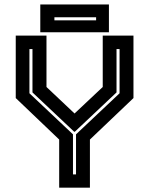

<svg xmlns="http://www.w3.org/2000/svg" viewBox="-20 -864 687 884"><path d="M252.5 0V-221.5L52.5 -412.5V-700H194V-463.5L328 -337H318.5L453 -463.5V-700H594.5V-412.5L394 -221.5V0ZM316 -61H330V-245.5L530.5 -434.5V-638H516.5V-438.5L324.5 -257.5H321.5L129.5 -438.5V-638H115.5V-434.5L316 -245.5ZM165.5 -715.5V-843.5H481.5V-715.5ZM230.5 -770.5H422.5V-784.5H230.5Z"/></svg>

Font: Tourney Thin
Style: Bold
Weight: 700
Version: Version 1.015